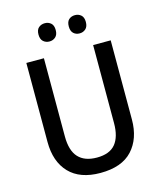

<svg xmlns="http://www.w3.org/2000/svg" viewBox="-132 -1096 928 1108"><g transform="rotate(-15 332.0 -542.0)"><path d="M584 -334Q584 -220 521 -151.5Q458 -83 330 -83Q208 -83 144 -150Q80 -217 80 -335V-807H185V-340Q185 -255 222.5 -214.5Q260 -174 333 -174Q409 -174 444 -216.5Q479 -259 479 -341V-807H584ZM190 -947Q190 -975 205 -988Q220 -1001 242 -1001Q263 -1001 278 -988Q293 -975 293 -947Q293 -919 278 -905.5Q263 -892 242 -892Q220 -892 205 -905.5Q190 -919 190 -947ZM371 -947Q371 -975 385.5 -988Q400 -1001 422 -1001Q443 -1001 458 -988Q473 -975 473 -947Q473 -919 458 -905.5Q443 -892 422 -892Q400 -892 385.5 -905.5Q371 -919 371 -947Z"/></g></svg>

Font: Noto Sans Telugu UI SemiCondensed Medium
Style: Regular
Weight: 500
Width: 4
Designer: Jelle Bosma - Monotype Design Team
Foundry: Monotype Imaging Inc.
Version: Version 2.005; ttfautohint (v1.8.4.7-5d5b)